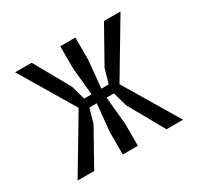

<svg xmlns="http://www.w3.org/2000/svg" viewBox="-120 -672 839 814"><g transform="rotate(-30 300.0 -265.0)"><path d="M263 -530V-422L276 -287H240L220 -357L123 -530H42L200 -265L42 0H123L220 -173L240 -243H276L263 -108V0H337V-108L324 -243H360L380 -173L477 0H558L400 -265L558 -530H477L380 -357L360 -287H324L337 -422V-530Z"/></g></svg>

Font: Fliege Mono Light
Style: Regular
Weight: 300
Version: Version 0.020;Glyphs 3.3 (3306)